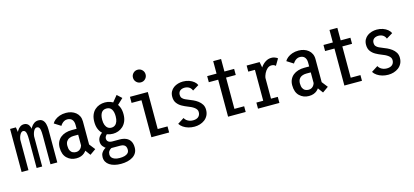

<svg xmlns="http://www.w3.org/2000/svg" viewBox="-74 -1361 4647 2153"><g transform="rotate(-15 2250.0 -285.0)"><path d="M353.7 0V-331.3Q353.7 -374 349.5 -397.5Q345.3 -421 335.9 -430.2Q326.5 -439.4 311.1 -439.4Q300.2 -439.4 290.5 -430.8Q280.7 -422.2 273.3 -407.3Q265.9 -392.4 261.4 -373.5Q257 -354.6 256.4 -334.3L226.6 -314Q226.6 -355.4 235.2 -391.2Q243.9 -427 260.2 -453.9Q276.6 -480.7 299 -495.9Q321.4 -511 348.7 -511Q381.5 -511 399.9 -493Q418.2 -475.1 425.5 -445.8Q432.9 -416.6 432.9 -383.1V0ZM18.6 0V-500H86.1L98.1 -422.3V0ZM192.9 0V-331.7Q192.9 -374.2 188.4 -397.6Q183.9 -421 174.8 -430.2Q165.6 -439.4 152 -439.4Q141.1 -439.4 131.3 -430.5Q121.6 -421.6 114 -407Q106.4 -392.4 102 -374.9Q97.6 -357.4 97.3 -340L69 -320.4Q69 -361.8 77.4 -396.5Q85.9 -431.3 100.9 -457.1Q116 -482.9 136.3 -496.9Q156.6 -511 180 -511Q205.3 -511 222.5 -498Q239.6 -485.1 248.5 -458.7Q257.3 -432.3 257.3 -391.7V0Z M814.4 13.6 748.4 -75.6 800 -140.1 882.6 -34.3ZM742.6 -131.6 788.1 -78.7Q782.9 -64.9 772.6 -49.3Q762.4 -33.7 746.4 -19.9Q730.4 -6.1 707.2 2.4Q684 11 652.3 11Q589 11 545 -30.8Q501 -72.5 501 -153.6Q501 -191.6 514.9 -220.5Q528.7 -249.4 553.1 -269Q577.6 -288.6 610.6 -298.6Q643.6 -308.7 681.6 -308.7H750.8V-239.9H686.4Q660.9 -239.9 638.9 -231Q616.9 -222.2 603.4 -202.6Q589.9 -183 589.9 -150.6Q589.9 -116.4 600.3 -96Q610.7 -75.6 628.4 -66.8Q646 -57.9 667.7 -57.9Q689.2 -57.9 705.2 -68.1Q721.2 -78.3 730.8 -95.1Q740.4 -111.9 742.6 -131.6ZM669.1 -512Q701.9 -512 730.6 -502.8Q759.4 -493.5 781.8 -475.4Q804.1 -457.2 816.8 -430.8Q829.4 -404.3 829.4 -369.9V-77.4L739.6 -94.1V-353.3Q739.6 -375.1 734 -391.2Q728.5 -407.3 718.6 -417.6Q708.8 -427.9 695 -432.9Q681.3 -437.9 664.6 -437.9Q644.9 -437.9 629.1 -429.4Q613.2 -420.9 601.7 -408.6Q590.1 -396.4 583.6 -384.3L507.4 -432.6Q518.2 -453.3 540.9 -471.4Q563.5 -489.4 596 -500.7Q628.6 -512 669.1 -512Z M1121.3 -149Q1088.2 -149 1057.7 -159.8Q1027.2 -170.6 1003.1 -192.9Q979.1 -215.2 965.1 -249.6Q951.1 -283.9 951.1 -331Q951.1 -377.9 964.9 -412Q978.7 -446.1 1002.6 -468.2Q1026.5 -490.4 1057.1 -501.2Q1087.8 -512 1121.3 -512Q1154.5 -512 1184.8 -501.2Q1215.1 -490.4 1239 -468.2Q1262.9 -446.1 1276.6 -412Q1290.4 -377.9 1290.4 -331Q1290.4 -283.9 1275.8 -249.6Q1261.2 -215.2 1236.8 -192.9Q1212.3 -170.6 1182.4 -159.8Q1152.4 -149 1121.3 -149ZM1121.3 -219.7Q1145.7 -219.7 1163.2 -232.9Q1180.7 -246 1190 -270.8Q1199.3 -295.6 1199.3 -331Q1199.3 -383.6 1180 -412.8Q1160.7 -441.9 1121.3 -441.9Q1081.4 -441.9 1062 -412.8Q1042.7 -383.6 1042.7 -331Q1042.7 -295.6 1052.1 -270.8Q1061.6 -246 1079.1 -232.9Q1096.6 -219.7 1121.3 -219.7ZM1226.4 -417 1186.4 -455.6 1271 -559.1 1324.6 -509.6ZM1174.7 -68Q1216.6 -68 1248.2 -54.4Q1279.8 -40.9 1297.4 -12Q1315 16.9 1315 62.6Q1315 97.5 1300.2 123.4Q1285.4 149.3 1258.7 166.4Q1232 183.5 1196.7 192Q1161.4 200.6 1120.3 200.6Q1079.9 200.6 1046.4 192.1Q1012.9 183.6 988.8 167.6Q964.6 151.6 951.5 128.4Q938.4 105.1 938.4 75.5Q938.4 46.9 950.5 26.5Q962.6 6.2 980.7 -7.1Q998.7 -20.4 1017 -28Q1035.3 -35.6 1047.1 -38.7L1096 -12.4Q1078.7 -8.4 1061 0.7Q1043.4 9.7 1031.5 25.5Q1019.6 41.3 1019.6 65.9Q1019.6 86.1 1031.7 101.2Q1043.9 116.3 1066.9 124.7Q1090 133.1 1122.9 133.1Q1154.4 133.1 1179.4 126.5Q1204.4 119.8 1218.9 105Q1233.4 90.1 1233.4 65.4Q1233.4 44.9 1226.4 30.5Q1219.3 16.1 1203.6 8.6Q1187.9 1 1162 1H1051.6Q1034.3 1 1010.6 -11.4Q986.9 -23.8 969 -46.7Q951 -69.6 951 -101.6Q951 -124.4 959.7 -142.1Q968.4 -159.9 981.4 -172.9Q994.4 -186 1007.5 -194.5Q1020.6 -202.9 1028.9 -207.4L1075 -178.7Q1065.1 -173.2 1054.1 -164.2Q1043 -155.2 1035.3 -143.1Q1027.6 -131 1027.6 -116.4Q1027.6 -98.9 1036.3 -88.2Q1045.1 -77.4 1059.3 -72.7Q1073.6 -68 1089.6 -68Z M1571.6 -624.7Q1541.1 -624.7 1519.7 -646.1Q1498.3 -667.5 1498.3 -698Q1498.3 -728.8 1519.7 -750Q1541.1 -771.3 1571.6 -771.3Q1602.4 -771.3 1623.6 -750Q1644.9 -728.8 1644.9 -698Q1644.9 -667.5 1623.6 -646.1Q1602.4 -624.7 1571.6 -624.7ZM1617.5 -70.6H1731.4V0H1525.1V-429.4H1410.1V-500H1617.5Z M2024.4 11Q1987.3 11 1954.1 1.4Q1920.9 -8.2 1895.2 -25.9Q1869.4 -43.5 1854.4 -67.3L1928.9 -114.9Q1937.6 -98.1 1952.4 -86.2Q1967.3 -74.4 1986.1 -68.1Q2005 -61.9 2025.9 -61.9Q2044.1 -61.9 2059.8 -66.1Q2075.5 -70.3 2087 -79.5Q2098.4 -88.7 2104.9 -102.7Q2111.4 -116.6 2111.4 -136.1Q2111.4 -152.9 2102.4 -166.5Q2093.3 -180.1 2078 -191.1Q2062.8 -202.2 2044.4 -211Q2025.9 -219.9 2007.4 -226.6Q1976.1 -238.6 1943.9 -256.4Q1911.6 -274.1 1889.9 -303.1Q1868.1 -332.1 1868.1 -376.9Q1868.1 -411.9 1881.9 -437.4Q1895.6 -462.8 1918.4 -479.4Q1941.3 -495.9 1969.8 -504Q1998.2 -512 2027.7 -512Q2065.7 -512 2097.9 -500.7Q2130.1 -489.4 2152.8 -470.5Q2175.5 -451.6 2185.1 -428.7L2112.4 -384.8Q2105.4 -403.6 2093 -415.9Q2080.6 -428.2 2064.3 -434.3Q2047.9 -440.4 2029.2 -440.4Q2014.2 -440.4 2000.7 -436.8Q1987.2 -433.1 1976.8 -425.4Q1966.4 -417.6 1960.5 -405.4Q1954.6 -393.1 1954.6 -375.8Q1954.6 -352.6 1966.9 -338.2Q1979.3 -323.7 1999 -314.4Q2018.8 -305 2040.1 -296.9Q2061 -289.1 2087.8 -276.8Q2114.6 -264.6 2139.6 -246.1Q2164.7 -227.6 2181.1 -201.4Q2197.4 -175.1 2197.4 -139.1Q2197.4 -101.4 2182.7 -73.1Q2167.9 -44.8 2143.2 -26.1Q2118.4 -7.5 2087.6 1.8Q2056.8 11 2024.4 11Z M2306.8 -429.4V-500H2619.7V-429.4ZM2506.9 -66.3H2619.9V0H2415.5V-645H2506.9Z M2883.9 -287.9Q2883.9 -329.9 2896.8 -369.8Q2909.7 -409.8 2933 -441.9Q2956.4 -474.1 2987.2 -493Q3018 -512 3053.3 -512Q3071.3 -512 3085.3 -508Q3099.3 -504 3109.5 -498.2Q3119.7 -492.5 3125.9 -487.1L3080.9 -411.3Q3074.8 -418.2 3063.6 -424.1Q3052.5 -430 3033.5 -430Q3006.9 -430 2985.5 -411.5Q2964 -392.9 2949.6 -363.7Q2935.3 -334.5 2930.4 -302.6ZM2932.6 -70.6H3011.4V0H2762.9V-70.6H2842.3V-429.4H2764.9V-500H2915.4L2932.6 -409.6Z M3514.4 13.6 3448.4 -75.6 3500 -140.1 3582.6 -34.3ZM3442.6 -131.6 3488.1 -78.7Q3482.9 -64.9 3472.6 -49.3Q3462.4 -33.7 3446.4 -19.9Q3430.4 -6.1 3407.2 2.4Q3384 11 3352.3 11Q3289 11 3245 -30.8Q3201 -72.5 3201 -153.6Q3201 -191.6 3214.9 -220.5Q3228.7 -249.4 3253.1 -269Q3277.6 -288.6 3310.6 -298.6Q3343.6 -308.7 3381.6 -308.7H3450.8V-239.9H3386.4Q3360.9 -239.9 3338.9 -231Q3316.9 -222.2 3303.4 -202.6Q3289.9 -183 3289.9 -150.6Q3289.9 -116.4 3300.3 -96Q3310.7 -75.6 3328.4 -66.8Q3346 -57.9 3367.7 -57.9Q3389.2 -57.9 3405.2 -68.1Q3421.2 -78.3 3430.8 -95.1Q3440.4 -111.9 3442.6 -131.6ZM3369.1 -512Q3401.9 -512 3430.6 -502.8Q3459.4 -493.5 3481.8 -475.4Q3504.1 -457.2 3516.8 -430.8Q3529.4 -404.3 3529.4 -369.9V-77.4L3439.6 -94.1V-353.3Q3439.6 -375.1 3434 -391.2Q3428.5 -407.3 3418.6 -417.6Q3408.8 -427.9 3395 -432.9Q3381.3 -437.9 3364.6 -437.9Q3344.9 -437.9 3329.1 -429.4Q3313.2 -420.9 3301.7 -408.6Q3290.1 -396.4 3283.6 -384.3L3207.4 -432.6Q3218.2 -453.3 3240.9 -471.4Q3263.5 -489.4 3296 -500.7Q3328.6 -512 3369.1 -512Z M3656.8 -429.4V-500H3969.7V-429.4ZM3856.9 -66.3H3969.9V0H3765.5V-645H3856.9Z M4274.4 11Q4237.3 11 4204.1 1.4Q4170.9 -8.2 4145.2 -25.9Q4119.4 -43.5 4104.4 -67.3L4178.9 -114.9Q4187.6 -98.1 4202.4 -86.2Q4217.3 -74.4 4236.1 -68.1Q4255 -61.9 4275.9 -61.9Q4294.1 -61.9 4309.8 -66.1Q4325.5 -70.3 4337 -79.5Q4348.4 -88.7 4354.9 -102.7Q4361.4 -116.6 4361.4 -136.1Q4361.4 -152.9 4352.4 -166.5Q4343.3 -180.1 4328 -191.1Q4312.8 -202.2 4294.4 -211Q4275.9 -219.9 4257.4 -226.6Q4226.1 -238.6 4193.9 -256.4Q4161.6 -274.1 4139.9 -303.1Q4118.1 -332.1 4118.1 -376.9Q4118.1 -411.9 4131.9 -437.4Q4145.6 -462.8 4168.4 -479.4Q4191.3 -495.9 4219.8 -504Q4248.2 -512 4277.7 -512Q4315.7 -512 4347.9 -500.7Q4380.1 -489.4 4402.8 -470.5Q4425.5 -451.6 4435.1 -428.7L4362.4 -384.8Q4355.4 -403.6 4343 -415.9Q4330.6 -428.2 4314.3 -434.3Q4297.9 -440.4 4279.2 -440.4Q4264.2 -440.4 4250.7 -436.8Q4237.2 -433.1 4226.8 -425.4Q4216.4 -417.6 4210.5 -405.4Q4204.6 -393.1 4204.6 -375.8Q4204.6 -352.6 4216.9 -338.2Q4229.3 -323.7 4249 -314.4Q4268.8 -305 4290.1 -296.9Q4311 -289.1 4337.8 -276.8Q4364.6 -264.6 4389.6 -246.1Q4414.7 -227.6 4431.1 -201.4Q4447.4 -175.1 4447.4 -139.1Q4447.4 -101.4 4432.7 -73.1Q4417.9 -44.8 4393.2 -26.1Q4368.4 -7.5 4337.6 1.8Q4306.8 11 4274.4 11Z"/></g></svg>

Font: League Mono Thin Condensed
Style: Regular
Weight: 100
Width: 1
Designer: Tyler Finck
Foundry: The League of Moveable Type / Tyler Finck
Version: Version 2.300;RELEASE